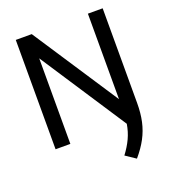

<svg xmlns="http://www.w3.org/2000/svg" viewBox="-170 -864 1085 1221"><g transform="rotate(-20 373.0 -253.5)"><path d="M545 233 476.5 187Q510.5 142 531 98Q551.5 54 560 2.5L179 -579V0H79V-740H187L567 -161.5V-740H667V-99Q667 -31 654.8 25Q642.5 81 615.8 131.2Q589 181.5 545 233Z"/></g></svg>

Font: Encode Sans Md
Style: Regular
Weight: 500
Designer: Multiple Designers
Foundry: Impallari Type
Version: Version 3.002; ttfautohint (v1.8.3) -l 8 -r 50 -G 200 -x 14 